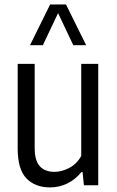

<svg xmlns="http://www.w3.org/2000/svg" viewBox="-20 -828 522 858"><path d="M59 -164.5V-542.5H135V-167.5Q135 -109.5 158.2 -84.8Q181.5 -60 223.5 -60Q255.5 -60 289.2 -77.5Q323 -95 343 -131V-542.5H419V0H355L349 -59H344Q316 -25 280 -7.8Q244 9.5 203.5 9.5Q137 9.5 98 -31Q59 -71.5 59 -164.5ZM365 -626H307.5L239.5 -769.5L171.5 -626H114L204 -808H275Z"/></svg>

Font: Encode Sans Condensed
Style: Regular
Weight: 400
Width: 3
Designer: Multiple Designers
Foundry: Impallari Type
Version: Version 2.000